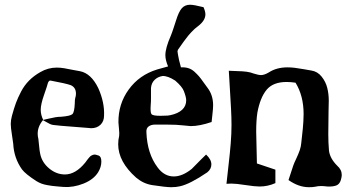

<svg xmlns="http://www.w3.org/2000/svg" viewBox="-20 -781 1484 801"><path d="M201.2 -259.8Q194.8 -260.7 188 -263.9Q181.2 -267.1 172.6 -272.2Q164.1 -277.3 159.2 -279.8Q137.2 -253.4 137.2 -223.1Q137.2 -212.9 140.1 -201.2Q141.1 -195.3 143.1 -172.9Q145 -150.4 147.9 -138.2Q155.3 -103 185.3 -78.1Q215.3 -53.2 251 -53.2Q295.4 -53.2 335.9 -103Q337.4 -105 341.8 -111.1Q346.2 -117.2 347.9 -119.1Q349.6 -121.1 353.5 -125.5Q357.4 -129.9 360.4 -131.6Q363.3 -133.3 367.4 -134.8Q371.6 -136.2 376 -136.2Q378.9 -136.2 392.1 -131.8Q402.8 -127.4 402.8 -106.9Q402.8 -84 389.2 -62Q370.1 -31.7 328.4 -15.1Q286.6 1.5 246.1 -1Q241.2 -1.5 223.1 -2.9Q205.1 -4.4 197.8 -5.4Q190.4 -6.3 176.8 -8.8Q163.1 -11.2 152.8 -15.1Q142.6 -19 132.8 -24.9Q86.4 -54.7 71.8 -74.2Q38.1 -121.6 35.2 -181.2Q34.2 -192.4 29.5 -220.7Q24.9 -249 24.9 -264.2Q24.9 -279.3 29.8 -297.9Q38.6 -330.1 46.6 -351.8Q54.7 -373.5 68.1 -399.2Q81.5 -424.8 101.3 -444.8Q121.1 -464.8 147.9 -480Q180.2 -499 216.8 -499Q231.4 -499 247.8 -496.3Q264.2 -493.7 283.4 -489.5Q302.7 -485.4 314 -483.9Q360.4 -474.6 390.1 -413.1Q416.5 -354 414.1 -298.8Q414.1 -274.9 399.2 -260.5Q384.3 -246.1 359.9 -246.1Q358.4 -246.1 355.2 -246.6Q352.1 -247.1 350.1 -247.1Q330.1 -249 279.1 -252.7Q228 -256.3 201.2 -259.8ZM180.2 -436Q177.7 -424.8 163.8 -385.3Q149.9 -345.7 149.9 -323.2Q149.9 -301.8 160.2 -280.8Q167 -282.2 183.3 -286.1Q199.7 -290 211.7 -292Q223.6 -293.9 234.9 -293.9Q273.4 -296.9 282 -304.9Q290.5 -313 292 -350.1Q292 -365.2 293.9 -372.1Q296.9 -380.9 296.9 -390.1Q296.9 -416.5 274.9 -425.8Q254.4 -433.1 190.9 -444.8Q185.1 -446.3 180.2 -436Z M839.8 -136.2Q829.6 -126.5 819.3 -116.2Q809.1 -106 797.6 -94.2Q786.1 -82.5 779.8 -76.2Q740.7 -44.9 705.1 -44.9Q665 -44.9 637.2 -83Q594.2 -140.1 590.8 -229Q589.4 -245.6 599.9 -253.4Q610.4 -261.2 627 -261.2H674.8Q718.3 -261.2 745.1 -257.8Q774.4 -254.9 775.9 -254.9Q812.5 -254.9 862.8 -272Q863.3 -278.8 866.2 -303.7Q869.1 -328.6 869.1 -341.8Q869.1 -383.8 846.2 -414.1Q840.3 -421.4 829.1 -437.5Q817.9 -453.6 810.3 -462.4Q802.7 -471.2 791.3 -481.7Q779.8 -492.2 765.9 -496.6Q752 -501 734.9 -500Q725.1 -535.2 723.1 -549.8Q723.1 -550.3 721.7 -558.1Q720.2 -565.9 720.5 -566.9Q720.7 -567.9 722.2 -573.2Q724.6 -576.7 732.7 -588.1Q740.7 -599.6 743.9 -604Q747.1 -608.4 754.6 -618.4Q762.2 -628.4 766.8 -634Q771.5 -639.6 778.6 -647.2Q785.6 -654.8 792.2 -660.6Q798.8 -666.5 806.2 -671.9Q836.9 -695.3 836.9 -721.2Q836.9 -732.9 829.1 -751Q789.1 -761.2 772.9 -761.2Q751.5 -761.2 738.5 -746.6Q725.6 -731.9 714.8 -696.8Q712.9 -690.9 705.3 -667.7Q697.8 -644.5 692.9 -632.8Q669.9 -580.6 669.9 -550.8Q669.9 -530.3 681.2 -503.9L635.7 -491.2Q561 -468.3 517.1 -407.7Q473.1 -347.2 474.1 -270Q474.1 -264.2 476.3 -244.1Q478.5 -224.1 477.1 -213.9Q473.1 -197.8 473.1 -179.2Q473.1 -106.4 547.9 -40Q578.1 -14.6 614.7 -8.8Q672.9 0 693.8 0Q714.8 0 731 -3.9Q772.9 -13.2 844.7 -62Q861.8 -75.7 861.8 -95.2Q861.8 -115.7 839.8 -136.2ZM648.9 -297.9Q617.7 -297.9 612.1 -304.7Q606.4 -311.5 608.9 -345.2Q609.9 -354 609.9 -371.1V-414.1Q611.8 -435.1 625.2 -448Q638.7 -460.9 658.2 -463.9Q679.7 -464.8 710.9 -444.8Q740.2 -419.4 747.1 -400.9Q756.8 -375.5 756.8 -362.8Q756.8 -338.9 740 -323.2Q723.1 -307.6 691.9 -300.8Q686 -299.3 679.4 -298.8Q672.9 -298.3 663.6 -298.3Q654.3 -298.3 648.9 -297.9Z M1051.8 -99.1Q1051.8 -121.1 1050.3 -165.5Q1048.8 -210 1048.8 -231.9Q1048.8 -278.8 1053.7 -311Q1065.4 -374 1092.3 -406.5Q1119.1 -439 1175.8 -439Q1193.4 -439 1212.9 -436Q1246.6 -381.3 1246.6 -305.2Q1246.6 -291 1245.6 -274.2Q1244.6 -257.3 1243.4 -245.4Q1242.2 -233.4 1240 -213.6Q1237.8 -193.8 1236.8 -184.1Q1235.8 -169.9 1230.5 -154.3Q1225.1 -138.7 1216.1 -119.6Q1207 -100.6 1203.6 -90.8Q1185.1 -34.2 1183.6 -29.8Q1226.1 0 1268.6 0Q1286.1 0 1294.9 -2Q1306.6 -4.9 1319.8 -4.9Q1329.1 -4.9 1346.7 -2.9Q1368.7 -2 1382.6 -7.1Q1396.5 -12.2 1401.9 -29.8Q1405.8 -43.5 1405.8 -50.8Q1405.8 -73.2 1386.7 -89.8Q1356.9 -119.6 1352.5 -151.9Q1349.6 -186.5 1349.6 -221.2Q1349.6 -236.8 1350.1 -267.8Q1350.6 -298.8 1350.6 -314Q1350.6 -322.3 1351.1 -337.9Q1351.6 -353.5 1351.6 -360.8Q1351.6 -389.2 1345.2 -414.6Q1338.9 -439.9 1321.8 -461.4Q1304.7 -482.9 1278.8 -486.8Q1269.5 -488.3 1248 -492.2Q1226.6 -496.1 1210.4 -498Q1194.3 -500 1179.7 -500Q1133.8 -500 1101.6 -479Q1083 -467.8 1068.8 -467.8Q1058.6 -467.8 1038.6 -474.1Q1025.4 -479.5 1009 -481.7Q992.7 -483.9 968.5 -484.4Q944.3 -484.9 934.6 -485.8Q936 -457.5 939 -411.1Q941.9 -364.7 943.8 -328.1Q945.8 -291.5 945.8 -259.8Q945.8 -223.1 942.6 -183.6Q939.5 -144 933.3 -91.1Q927.2 -38.1 924.8 -14.2Q931.6 -15.1 945.8 -15.1Q964.8 -15.1 1003.9 -9Q1043 -2.9 1063 -2.9Q1097.2 -2.9 1128.9 -17.1V-73.2Q1084 -88.4 1051.8 -99.1Z"/></svg>

Font: Sonetni venez
Style: Regular
Weight: 400
Designer: Alja Herlah
Foundry: Type Salon
Version: Version 1.000;hotconv 1.0.109;makeotfexe 2.5.65596